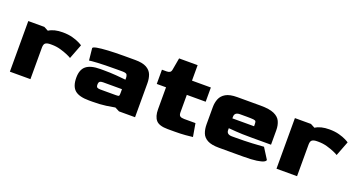

<svg xmlns="http://www.w3.org/2000/svg" viewBox="-38 -1091 2987 1597"><g transform="rotate(20 1455.5 -292.5)"><path d="M60 0V-448H202L240 -428Q286 -458 362 -458Q412 -458 450 -447.5Q488 -437 511.5 -425Q535 -413 541 -408L491 -278Q481 -285 453.5 -297Q426 -309 389 -319.5Q352 -330 311 -330H300Q272 -330 257 -320.5Q242 -311 242 -279V0Z M760 0Q672 0 634 -33Q596 -66 596 -143Q596 -214 635.5 -246Q675 -278 760 -278H791Q847 -278 898 -274Q949 -270 986 -266V-282Q986 -296 980 -309Q974 -322 938 -322H888Q779 -322 720 -318.5Q661 -315 647 -312L636 -418Q636 -428 671 -434.5Q706 -441 767 -444.5Q828 -448 906 -448H1006Q1072 -448 1107 -428.5Q1142 -409 1155 -376Q1168 -343 1168 -300V0H1026L987 -20Q963 -15 910.5 -7.5Q858 0 790 0ZM818 -118H956Q978 -118 982 -122Q986 -126 986 -147V-182H818Q799 -182 790 -175Q781 -168 781 -148Q781 -129 790 -123.5Q799 -118 818 -118Z M1457 0Q1381 0 1353 -32Q1325 -64 1325 -128V-322H1243V-448H1285Q1302 -448 1312.5 -454.5Q1323 -461 1326 -478L1345 -585H1509V-448H1676V-322H1509V-167Q1509 -142 1521 -134Q1533 -126 1557 -126H1657L1677 -10Q1656 -7 1613 -3.5Q1570 0 1519 0Z M1910 0Q1844 0 1808.5 -19Q1773 -38 1760 -71.5Q1747 -105 1747 -149V-300Q1747 -340 1760.5 -373.5Q1774 -407 1809 -427.5Q1844 -448 1910 -448H2117Q2195 -448 2236.5 -429.5Q2278 -411 2293.5 -377.5Q2309 -344 2309 -300V-172H2134Q2044 -172 1997.5 -176Q1951 -180 1932 -181V-166Q1931 -126 1980 -126H2011Q2091 -126 2159 -129.5Q2227 -133 2260 -136L2320 -41Q2320 -31 2303 -22Q2286 -13 2243.5 -6.5Q2201 0 2123 0ZM1932 -268H2124V-282Q2124 -302 2120.5 -310Q2117 -318 2099 -320Q2081 -322 2038 -322H1980Q1932 -322 1932 -282Z M2420 0V-448H2562L2600 -428Q2646 -458 2722 -458Q2772 -458 2810 -447.5Q2848 -437 2871.5 -425Q2895 -413 2901 -408L2851 -278Q2841 -285 2813.5 -297Q2786 -309 2749 -319.5Q2712 -330 2671 -330H2660Q2632 -330 2617 -320.5Q2602 -311 2602 -279V0Z"/></g></svg>

Font: Goldman
Style: Bold
Weight: 700
Designer: Jaikishan Patel
Version: Version 1.000; ttfautohint (v1.8.3)